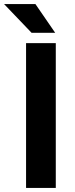

<svg xmlns="http://www.w3.org/2000/svg" viewBox="-55 -923 366 943"><path d="M-35 -903 100 -762H216L119 -903ZM73 0H219V-711H73Z"/></svg>

Font: Aerodynamic
Style: Regular
Weight: 500
Designer: Google
Version: Version 2.000980; 2014